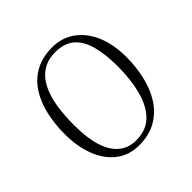

<svg xmlns="http://www.w3.org/2000/svg" viewBox="-145 -647 786 786"><g transform="rotate(-45 248.0 -254.0)"><path d="M231 14Q173 14 132 -17.5Q91 -49 69 -105Q47 -161 47 -234Q47 -293 59 -345Q71 -397 97 -437Q123 -477 164 -499.5Q205 -522 263 -522Q317 -522 359 -492.5Q401 -463 425 -408.5Q449 -354 449 -278Q449 -221 436.5 -168Q424 -115 398 -74.5Q372 -34 330.5 -10Q289 14 231 14ZM236 -9Q295 -9 330 -44Q365 -79 381 -140Q397 -201 397 -277Q397 -349 383 -398.5Q369 -448 338.5 -473.5Q308 -499 257 -499Q213 -499 182.5 -479Q152 -459 133.5 -422.5Q115 -386 107.5 -337.5Q100 -289 100 -231Q100 -159 115.5 -109.5Q131 -60 161.5 -34.5Q192 -9 236 -9Z"/></g></svg>

Font: Literata 60pt ExtraLight
Style: Italic
Weight: 250
Italic angle: -2°
Designer: Latin by Veronika Burian and Jose Scaglione. Greek by Irene Vlachou. Cyrillic by Vera Evstafieva
Foundry: TypeTogether
Version: Version 3.103;gftools[0.9.29]